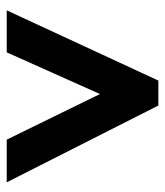

<svg xmlns="http://www.w3.org/2000/svg" viewBox="21 -778 502 585"><g transform="rotate(90 272.5 -485.0)"><path d="M11 -254H139L266 -538L405 -254H535L301 -716H225Z"/></g></svg>

Font: Noto Sans Gujarati UI SemiCondensed ExtraBold
Style: Regular
Weight: 800
Width: 4
Designer: Jelle Bosma - Monotype Design Team, Universal Thirst
Foundry: Monotype Imaging Inc.
Version: Version 2.106